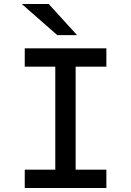

<svg xmlns="http://www.w3.org/2000/svg" viewBox="-20 -942 656 962"><path d="M359 -608V-92H513V0H104V-92H257V-608H104V-700H513V-608ZM89 -922H224L366 -766H267Z"/></svg>

Font: Overpass Mono Light
Style: Bold
Weight: 600
Monospace: yes
Designer: Delve Withrington, Dave Bailey
Foundry: Delve Fonts
Version: Version 1.000;DELV;Overpass